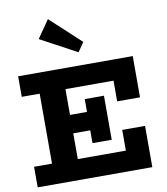

<svg xmlns="http://www.w3.org/2000/svg" viewBox="-104 -1083 1014 1168"><g transform="rotate(-10 403.5 -498.5)"><path d="M460 -823.2 420.9 -766.1 195.8 -887.2 272 -997.1ZM741.2 -431.2H600.1V-559.1H303.2V-399.9H408.2V-479H526.9V-207H408.2V-286.1H303.2V-127H600.1V-254.9H741.2V0H33.2V-127H144V-559.1H33.2V-686H741.2Z"/></g></svg>

Font: BioRhyme ExtraBold
Style: Regular
Weight: 800
Designer: Aoife Mooney
Foundry: Aoife Mooney Type
Version: Version 1.500;PS 001.500;hotconv 1.0.88;makeotf.lib2.5.64775